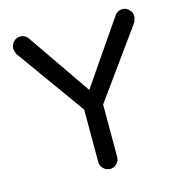

<svg xmlns="http://www.w3.org/2000/svg" viewBox="-104 -781 831 881"><g transform="rotate(-15 312.0 -341.0)"><path d="M267 -39V-288L33 -614Q25 -632 25 -642Q25 -660 38 -674Q51 -688 69 -688Q95 -688 109 -665L313 -369L516 -665Q530 -688 556 -688Q573 -688 586.5 -674.5Q600 -661 600 -644Q600 -633 592 -614L357 -288V-39Q357 -21 344 -7.5Q331 6 313 6Q294 6 280.5 -7.5Q267 -21 267 -39Z"/></g></svg>

Font: 寒蝉全圆体
Style: Regular
Weight: 400
Designer: Warren2060
      Designed by Motoya company      

      [Varela Round]
      Joe Prince(Latin component); Avraham Cornf
Foundry: ChillType
Version: Version 3.200